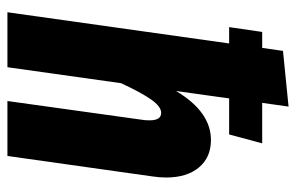

<svg xmlns="http://www.w3.org/2000/svg" viewBox="-160 -637 797 517"><g transform="rotate(90 238.5 -378.5)"><path d="M458 -427Q458 -410 455 -390L400 0H252L303 -366Q304 -372 304 -383Q304 -414 284 -414Q267 -414 248 -387Q229 -360 204 -306L161 0H13L97 -597H53L66 -686H109L117 -742L267 -757L257 -686H366L342 -597H245L225 -454Q281 -548 357 -548Q404 -548 431 -515.5Q458 -483 458 -427Z"/></g></svg>

Font: Fira Sans Extra Condensed
Style: Bold Italic
Weight: 700
Width: 3
Italic angle: -8°
Designer: Carrois Corporate & Edenspiekermann AG
Foundry: Carrois Corporate GbR & Edenspiekermann AG
Version: Version 4.203